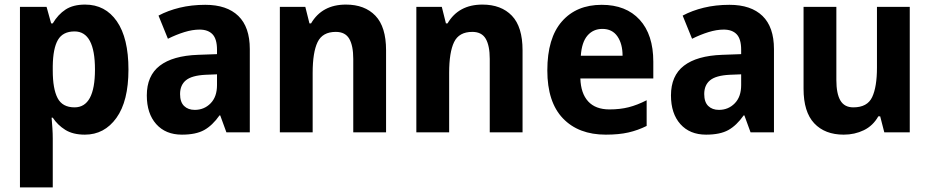

<svg xmlns="http://www.w3.org/2000/svg" viewBox="-20 -577 4053 837"><path d="M351 -557Q439 -557 489.5 -484Q540 -411 540 -274Q540 -136 487.5 -63Q435 10 350 10Q298 10 264.5 -11Q231 -32 210 -64H205Q207 -41 208.5 -17.5Q210 6 210 27V240H67V-547H183L203 -475H210Q233 -514 266 -535.5Q299 -557 351 -557ZM305 -440Q254 -440 232.5 -403Q211 -366 210 -289V-269Q210 -190 231 -149.5Q252 -109 305 -109Q394 -109 394 -274Q394 -440 305 -440Z M875 -556Q969 -556 1019 -507.5Q1069 -459 1069 -363V0H967L940 -74H937Q906 -30 870 -10Q834 10 773 10Q702 10 661 -36Q620 -82 620 -161Q620 -247 676.5 -290.5Q733 -334 843 -338L926 -341V-360Q926 -407 906.5 -427.5Q887 -448 850 -448Q819 -448 783.5 -437Q748 -426 712 -408L671 -509Q712 -531 763.5 -543.5Q815 -556 875 -556ZM876 -251Q816 -248 790.5 -227Q765 -206 765 -167Q765 -132 782.5 -115Q800 -98 829 -98Q870 -98 898 -126.5Q926 -155 926 -206V-253Z M1488 -557Q1570 -557 1616.5 -508.5Q1663 -460 1663 -358V0H1520V-320Q1520 -378 1502.5 -408Q1485 -438 1444 -438Q1386 -438 1364.5 -393.5Q1343 -349 1343 -259V0H1200V-547H1311L1329 -475H1336Q1384 -557 1488 -557Z M2083 -557Q2165 -557 2211.5 -508.5Q2258 -460 2258 -358V0H2115V-320Q2115 -378 2097.5 -408Q2080 -438 2039 -438Q1981 -438 1959.5 -393.5Q1938 -349 1938 -259V0H1795V-547H1906L1924 -475H1931Q1979 -557 2083 -557Z M2603 -556Q2709 -556 2768.5 -491Q2828 -426 2828 -308V-235H2510Q2512 -170 2544 -135Q2576 -100 2637 -100Q2683 -100 2720.5 -109.5Q2758 -119 2799 -140V-28Q2761 -9 2719.5 0.5Q2678 10 2621 10Q2502 10 2434 -61Q2366 -132 2366 -270Q2366 -411 2429.5 -483.5Q2493 -556 2603 -556ZM2606 -451Q2566 -451 2541 -422Q2516 -393 2512 -334H2694Q2694 -386 2671.5 -418.5Q2649 -451 2606 -451Z M3160 -556Q3254 -556 3304 -507.5Q3354 -459 3354 -363V0H3252L3225 -74H3222Q3191 -30 3155 -10Q3119 10 3058 10Q2987 10 2946 -36Q2905 -82 2905 -161Q2905 -247 2961.5 -290.5Q3018 -334 3128 -338L3211 -341V-360Q3211 -407 3191.5 -427.5Q3172 -448 3135 -448Q3104 -448 3068.5 -437Q3033 -426 2997 -408L2956 -509Q2997 -531 3048.5 -543.5Q3100 -556 3160 -556ZM3161 -251Q3101 -248 3075.5 -227Q3050 -206 3050 -167Q3050 -132 3067.5 -115Q3085 -98 3114 -98Q3155 -98 3183 -126.5Q3211 -155 3211 -206V-253Z M3946 -547V0H3835L3817 -70H3809Q3786 -29 3746 -9.5Q3706 10 3658 10Q3576 10 3529.5 -39.5Q3483 -89 3483 -190V-547H3626V-228Q3626 -169 3643.5 -139Q3661 -109 3700 -109Q3761 -109 3782 -153.5Q3803 -198 3803 -282V-547Z"/></svg>

Font: Noto Sans Khmer UI SemiCondensed
Style: Bold
Weight: 700
Width: 4
Designer: Danh Hong and the Monotype Design Team
Foundry: Monotype Imaging Inc.
Version: Version 2.002; ttfautohint (v1.8.4.7-5d5b)